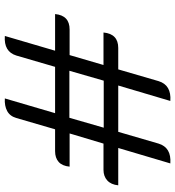

<svg xmlns="http://www.w3.org/2000/svg" viewBox="17 -766 759 833"><g transform="rotate(90 396.5 -349.5)"><path d="M200 -209H41Q47 -272 108 -272H219L262 -419H121Q127 -483 188 -483H281L332 -658Q349 -714 418 -709L351 -483H552L603 -658Q620 -714 689 -709L622 -483H784Q781 -452 763 -435.5Q745 -419 717 -419H603L559 -272H703Q700 -240 682.5 -224.5Q665 -209 636 -209H541L492 -41Q484 -13 461.5 -1Q439 11 407 9L471 -209H270L221 -41Q204 14 136 9ZM491 -271 534 -420H330L287 -271Z"/></g></svg>

Font: K2D Light
Style: Italic
Weight: 300
Italic angle: -10°
Designer: Katatrad Aksorn Co.,Ltd.
Foundry: Cadson Demak Co.,Ltd.
Version: Version 1.000; ttfautohint (v1.6)